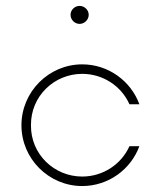

<svg xmlns="http://www.w3.org/2000/svg" viewBox="-20 -623 541 651"><path d="M250 -542C266.1 -542 280.8 -555.7 280.8 -572.8C280.8 -589.4 266.1 -603 250 -603C233.4 -603 219.2 -589.4 219.2 -572.8C219.2 -555.7 233.4 -542 250 -542ZM258.8 7.8C347.7 7.8 423.8 -48.8 452.6 -127.4H418.9C391.6 -65.9 329.1 -24.4 258.8 -24.4C163.6 -24.4 84 -100.1 85 -198.2C84 -296.9 163.6 -372.6 258.8 -372.6C329.1 -372.6 391.6 -331.1 418.9 -269.5H452.6C423.8 -348.1 347.7 -404.8 258.8 -404.8C145.5 -404.8 52.7 -312 52.7 -198.2C52.7 -84.5 145.5 7.8 258.8 7.8Z"/></svg>

Font: Now ExtraLight
Style: Regular
Weight: 200
Designer: Alfredo Marco Pradil
Foundry: Alfredo Marco Pradil
Version: Version 1.200;hotconv 1.0.109;makeotfexe 2.5.65596